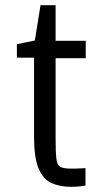

<svg xmlns="http://www.w3.org/2000/svg" viewBox="-20 -705 404 739"><path d="M253 14Q210 14 178 -0.5Q146 -15 128.5 -56.5Q111 -98 111 -180V-483H45V-535L114 -549L136 -685H194V-548H310V-481H194V-174Q194 -119 197 -94Q200 -69 212.5 -62.5Q225 -56 255 -56Q279 -56 294 -57Q309 -58 309 -58V9Q309 9 294 11.5Q279 14 253 14Z"/></svg>

Font: Ruda
Style: Regular
Weight: 400
Designer: Mariela Monsalve and Angelina Sanchez
Foundry: Mariela Monsalve and Angelina Sanchez
Version: Version 2.000